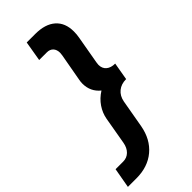

<svg xmlns="http://www.w3.org/2000/svg" viewBox="-368 -786 1068 1068"><g transform="rotate(-45 166.0 -252.0)"><path d="M-45 113H15Q44 113 64 93.5Q84 74 90 40L118 -121Q125 -160 148 -194Q171 -228 209 -252Q161 -291 161 -354Q161 -368 164 -383L193 -544Q195 -558 195 -563Q195 -588 181.5 -602.5Q168 -617 144 -617H84L104 -735H171Q249 -735 291 -698Q333 -661 333 -593Q333 -569 329 -548L300 -383Q298 -371 298 -365Q298 -336 317 -320Q336 -304 369 -304L351 -200Q312 -200 286.5 -179Q261 -158 254 -121L225 44Q209 132 150 181.5Q91 231 1 231H-66Z"/></g></svg>

Font: Bai Jamjuree
Style: Bold Italic
Weight: 700
Italic angle: -10°
Designer: Katatrad Aksorn Co.,Ltd.
Foundry: Cadson Demak Co.,Ltd.
Version: Version 1.000; ttfautohint (v1.6)